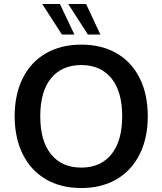

<svg xmlns="http://www.w3.org/2000/svg" viewBox="-20 -939 819 968"><path d="M54 -353Q54 -463 94.5 -544.5Q135 -626 211 -670Q287 -714 390 -714Q493 -714 568.5 -670Q644 -626 684.5 -544.5Q725 -463 725 -353Q725 -243 684 -161Q643 -79 567.5 -35Q492 9 390 9Q287 9 211.5 -35Q136 -79 95 -161Q54 -243 54 -353ZM596 -353Q596 -478 541.5 -544.5Q487 -611 390 -611Q292 -611 237.5 -544.5Q183 -478 183 -353Q183 -228 237.5 -161Q292 -94 390 -94Q487 -94 541.5 -161Q596 -228 596 -353ZM292 -765 193 -919H282L355 -765ZM423 -765 324 -919H414L486 -765Z"/></svg>

Font: wassup Sans
Style: Bold
Weight: 700
Version: Version 2.001